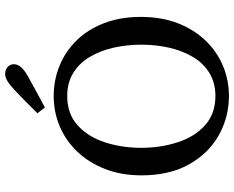

<svg xmlns="http://www.w3.org/2000/svg" viewBox="-104 -816 934 767"><g transform="rotate(-90 363.5 -432.0)"><path d="M364 15Q279 15 206.5 -26Q134 -67 90.5 -145Q47 -223 47 -334Q47 -415 72.5 -480Q98 -545 142 -591Q186 -637 243 -661Q300 -685 364 -685Q427 -685 484 -662Q541 -639 585 -594.5Q629 -550 654.5 -485Q680 -420 680 -337Q680 -255 655 -190Q630 -125 586 -79Q542 -33 485 -9Q428 15 364 15ZM364 -39Q417 -39 456 -63Q495 -87 520 -129Q545 -171 557 -224Q569 -277 569 -335Q569 -393 557 -446Q545 -499 520 -541Q495 -583 456 -607Q417 -631 364 -631Q293 -631 247 -589.5Q201 -548 179 -480.5Q157 -413 157 -335Q157 -258 179 -190Q201 -122 247 -80.5Q293 -39 364 -39ZM295 -750Q319 -774 342.5 -797.5Q366 -821 390 -843Q427 -879 452 -879Q469 -879 480 -869Q491 -859 491 -843Q491 -815 443 -788Q412 -771 381 -754Q350 -737 318 -720Z"/></g></svg>

Font: Source Serif 4 SmText
Style: Regular
Weight: 400
Designer: Frank Grießhammer
Foundry: Adobe
Version: Version 4.005;hotconv 1.1.0;makeotfexe 2.6.0